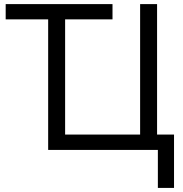

<svg xmlns="http://www.w3.org/2000/svg" viewBox="-20 -734 895 940"><path d="M749 -75.2H832V186H752.9V0H215.8V-639.2H7.8V-713.9H530.8V-639.2H298.8V-75.2H666V-713.9H749Z"/></svg>

Font: HunimalSansv1.5
Style: Regular
Weight: 400
Foundry: Ascender Corporation
Version: Version 1.10